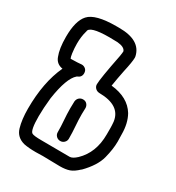

<svg xmlns="http://www.w3.org/2000/svg" viewBox="-190 -914 940 1027"><g transform="rotate(30 280.0 -400.0)"><path d="M338 0 232 -2 188 -1Q145 -1 115 -7Q64 -20 50 -67.5Q36 -115 36 -182Q36 -345 89 -459Q50 -465 37 -501Q20 -543 20 -616Q20 -715 57 -756Q96 -800 225 -800H243Q374 -800 394 -712L395 -703Q395 -678 380 -611Q370 -562 362 -512Q468 -501 512 -429Q539 -381 539 -313L540 -269Q540 -223 525 -164.5Q510 -106 448 -43H447Q419 -16 395.5 -8Q372 0 338 0ZM358 -70Q375 -70 400 -93Q470 -160 470 -273V-313Q470 -328 468 -350Q456 -444 324 -445Q309 -446 299.5 -456Q290 -466 290 -479Q290 -514 321 -670Q325 -693 325 -702Q318 -725 273 -729Q252 -730 223 -730Q100 -730 100 -695Q99 -694 99 -692Q89 -657 89 -614Q89 -586 93 -556Q96 -535 100 -527H108L142 -528L168 -530Q181 -530 191.5 -521Q202 -512 202 -495Q202 -471 178 -462L175 -460Q133 -424 113 -290Q106 -224 106 -176Q106 -89 124 -78Q135 -71 185 -71ZM272 -118Q257 -118 247 -128Q237 -138 237 -152Q237 -187 234 -224Q231 -261 231 -297Q231 -319 232 -340Q234 -355 244 -363.5Q254 -372 267 -372Q283 -372 292 -361.5Q301 -351 301 -338L300 -300Q300 -265 303 -227.5Q306 -190 306 -152Q306 -138 296 -128Q286 -118 272 -118Z"/></g></svg>

Font: Bubblez Graffiti
Style: Regular
Weight: 400
Designer: GGBotNet
Foundry: GGBotNet
Version: 1.00